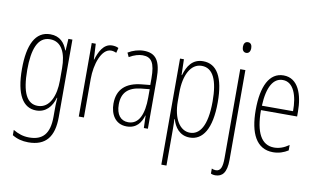

<svg xmlns="http://www.w3.org/2000/svg" viewBox="-92 -922 2251 1360"><g transform="rotate(10 1034.0 -242.5)"><path d="M201 -539C94 -539 45 -437 45 -263C45 -78 100 10 195 10C263 10 306 -38 324 -104H327C324 -65 324 -37 324 -8V33C324 156 275 207 179 207C135 207 101 195 63 173V211C97 232 135 242 179 242C305 242 361 169 361 29V-529H332L327 -445H324C306 -496 271 -539 201 -539ZM205 -504C290 -504 324 -423 324 -317V-226C324 -125 289 -24 200 -24C122 -24 83 -99 83 -263C83 -409 116 -504 205 -504Z M646 -537C583 -537 554 -471 537 -416H535L529 -529H500V0H537V-278C537 -381 575 -500 645 -500C659 -500 674 -495 683 -491L692 -527C677 -535 660 -537 646 -537Z M873 -539C836 -539 795 -527 761 -506L775 -476C812 -498 845 -506 871 -506C934 -506 960 -468 960 -356V-308L899 -302C789 -291 726 -238 726 -133C726 -59 762 10 845 10C917 10 948 -38 963 -89H965L968 0H997V-359C997 -487 961 -539 873 -539ZM901 -272 961 -278V-218C961 -100 929 -21 851 -21C797 -21 764 -61 764 -134C764 -218 808 -262 901 -272Z M1300 -539C1223 -539 1188 -482 1169 -416H1166L1163 -529H1135V234H1172V-29C1172 -59 1171 -85 1170 -100H1173C1188 -46 1225 10 1299 10C1392 10 1452 -78 1452 -270C1452 -451 1399 -539 1300 -539ZM1296 -505C1378 -505 1415 -421 1415 -270C1415 -89 1362 -24 1295 -24C1222 -24 1172 -103 1172 -228V-291C1172 -416 1217 -505 1296 -505Z M1559 -688C1559 -667 1569 -650 1589 -650C1608 -650 1619 -665 1619 -689C1619 -709 1611 -727 1589 -727C1567 -727 1559 -709 1559 -688ZM1525 242C1573 241 1605 211 1605 116V-529H1568V110C1568 175 1556 206 1521 206C1511 206 1500 203 1492 199V235C1499 239 1510 242 1525 242Z M1879 -539C1776 -539 1726 -433 1726 -264C1726 -97 1778 10 1898 10C1940 10 1976 -3 2006 -22V-61C1970 -36 1936 -24 1900 -24C1808 -24 1763 -109 1763 -269H2023V-303C2023 -425 1985 -539 1879 -539ZM1879 -506C1957 -506 1989 -412 1988 -301H1764C1770 -439 1812 -506 1879 -506Z"/></g></svg>

Font: Noto Sans Armenian ExtraCondensed ExtraLight
Style: Regular
Weight: 200
Width: 2
Designer: Monotype Design Team
Foundry: Monotype Imaging Inc.
Version: Version 2.008